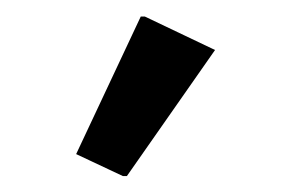

<svg xmlns="http://www.w3.org/2000/svg" viewBox="-20 -777 356 235"><path d="M152.3 -756.8H157.2L243.2 -715.8L135.3 -561.5H130.4L73.2 -588.4Z"/></svg>

Font: Nova Oval
Style: Book
Weight: 400
Version: Version 2.000